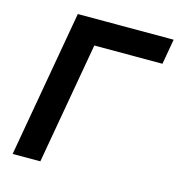

<svg xmlns="http://www.w3.org/2000/svg" viewBox="-104 -784 817 876"><g transform="rotate(15 304.5 -346.5)"><path d="M34.2 0 156.2 -693.4H287.1L165 0ZM135.3 -574.2 156.2 -693.4H608.9L587.9 -574.2Z"/></g></svg>

Font: Cascadia Mono NF
Style: Italic
Weight: 400
Italic angle: -10°
Monospace: yes
Designer: Aaron Bell
Foundry: Saja Typeworks
Version: Version 2404.023